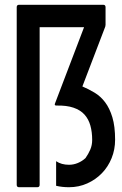

<svg xmlns="http://www.w3.org/2000/svg" viewBox="-20 -798 512 804"><path d="M462 -213Q462 -172 447.5 -136Q433 -100 407 -73Q381 -46 345.5 -30Q310 -14 269 -14Q240 -14 215 -20V-123Q237 -108 269 -108Q288 -108 306 -115.5Q324 -123 338 -136Q350 -153 358 -171.5Q366 -190 366 -212Q366 -245 358.5 -272Q351 -299 334 -318Q317 -337 288 -347Q259 -357 216 -356Q207 -356 210 -364L332 -684H146V-24Q146 -14 136 -14H60Q50 -14 50 -24V-768Q50 -778 60 -778H412Q422 -778 422 -768V-693Q422 -691 421 -690V-687L325 -436Q351 -425 376 -410Q401 -395 420 -370Q439 -345 450.5 -307Q462 -269 462 -213Z"/></svg>

Font: Kanalisirung
Style: Regular
Weight: 500
Designer: Peter Wiegel
Foundry: Peter Wiegel
Version: 1.000